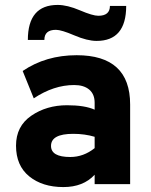

<svg xmlns="http://www.w3.org/2000/svg" viewBox="-20 -747 613 779"><path d="M372 -581Q334 -581 281.5 -603.5Q229 -626 207 -626Q160 -626 160 -585H93Q93 -727 214 -727Q253 -727 304.5 -705Q356 -683 379 -683Q426 -683 426 -723H492Q492 -581 372 -581ZM364 0V-38Q318 12 237 12Q152 12 98.5 -31.5Q45 -75 45 -156Q45 -235 107 -277.5Q169 -320 252 -320Q324 -320 364 -302V-330Q364 -365 342 -383.5Q320 -402 281 -402Q198 -402 117 -348L72 -459Q166 -523 291 -523Q508 -523 508 -323V0ZM265 -110Q319 -110 364 -146V-192Q324 -204 277 -204Q187 -204 187 -155Q187 -110 265 -110Z"/></svg>

Font: Overpass Heavy
Style: Regular
Weight: 900
Designer: Delve Withrington, Thomas Jockin
Foundry: Delve Fonts
Version: Version 3.000;DELV;Overpass